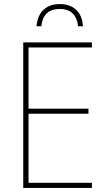

<svg xmlns="http://www.w3.org/2000/svg" viewBox="-20 -922 528 942"><path d="M431 0H94V-714H431V-689H120V-389H414V-364H120V-25H431ZM273 -902Q324 -902 354 -873.5Q384 -845 387 -793H363Q360 -831 338 -854.5Q316 -878 274 -878Q230 -878 208 -855Q186 -832 183 -793H159Q164 -847 194 -874.5Q224 -902 273 -902Z"/></svg>

Font: Noto Sans SemiCondensed Thin
Style: Regular
Weight: 100
Width: 4
Designer: Monotype Design Team
Foundry: Monotype Imaging Inc.
Version: Version 2.013; ttfautohint (v1.8.4.7-5d5b)